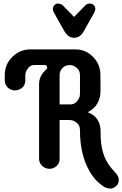

<svg xmlns="http://www.w3.org/2000/svg" viewBox="-20 -942 689 1082"><path d="M474.6 -309.6Q546.9 -281.2 546.9 -202.1V-188Q546.9 -74.2 598.1 -6.8Q613.8 13.7 627.9 28.3Q649.4 50.8 649.4 71.3Q649.4 90.8 638.7 102.1Q621.1 120.6 604 120.6Q586.9 120.6 571.5 113.3Q556.2 106 531 83Q505.9 60.1 483.4 21Q430.7 -72.3 430.7 -207.5Q430.7 -231.4 418.5 -244.1Q397.9 -265.6 373.5 -265.6H315.9V-47.9Q315.9 -10.7 281.2 4.9Q270.5 9.3 258.5 9.3Q246.6 9.3 235.8 4.6Q225.1 0 217.3 -7.8Q200.2 -23.9 200.2 -47.9V-466.8Q200.2 -511.7 233.4 -543.5L242.2 -552.2Q246.1 -556.6 246.1 -561Q246.1 -565.4 242.9 -570.6Q239.7 -575.7 230.5 -575.7H175.3Q153.8 -575.7 142.1 -562.5Q122.6 -540.5 122.6 -517.6V-489.7Q122.6 -451.7 86.9 -437Q76.2 -432.6 64.2 -432.6Q52.2 -432.6 41.7 -437Q31.2 -441.4 23.4 -449.2Q6.8 -465.8 6.8 -489.7V-519Q6.8 -578.6 49.3 -621.1Q91.8 -663.6 151.4 -663.6H404.8Q463.4 -663.6 504.9 -621.1Q545.9 -579.1 545.9 -519L546.4 -432.6Q547.4 -347.7 474.6 -309.6ZM315.9 -353.5H373Q397 -353.5 409.2 -366.2Q430.7 -387.2 430.7 -412.1V-517.6Q430.7 -541 418.5 -553.7Q397.9 -575.7 372.8 -575.4Q347.7 -575.2 331.8 -558.6Q315.9 -542 315.9 -518.1ZM284.2 -870.1Q277.8 -881.8 277.8 -892.6Q277.8 -903.3 286.1 -912.6Q294.4 -921.9 304.2 -921.9Q323.7 -921.9 333.5 -912.1L397.5 -846.7L461.4 -912.1Q471.2 -921.9 485.8 -921.9Q500.5 -921.9 508.8 -912.6Q517.1 -903.3 517.1 -892.6Q517.1 -881.8 510.7 -870.1L452.1 -766.1Q431.6 -729 397 -729Q365.2 -729 342.8 -766.1Z"/></svg>

Font: Supermercado
Style: Regular
Weight: 400
Designer: James Grieshaber
Foundry: James Grieshaber
Version: Version 1.002